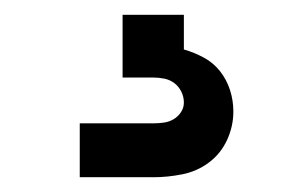

<svg xmlns="http://www.w3.org/2000/svg" viewBox="-20 -20 415 260"><path d="M88 220V147H188Q195 147 202 146Q209 145 215 141.5Q221 138 225 132Q229 126 229 119Q229 111 225.5 104Q222 97 216 92.5Q210 88 202.5 86.5Q195 85 188 85H146V0H229V47Q243 51 256 58Q269 65 278 76.5Q287 88 291.5 102Q296 116 296 131Q296 151 287.5 169.5Q279 188 263 200Q247 212 227 216Q207 220 188 220Z"/></svg>

Font: Iosevka Custom Semibold
Style: Regular
Weight: 600
Designer: Belleve Invis
Foundry: Belleve Invis
Version: Version 27.0.2; ttfautohint (v1.8.4)